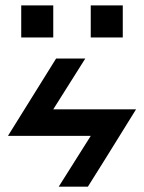

<svg xmlns="http://www.w3.org/2000/svg" viewBox="-20 -700 540 720"><path d="M59.6 -679.7Q89.8 -679.7 179.7 -679.7Q179.7 -650.4 179.7 -559.6Q150.4 -559.6 59.6 -559.6Q59.6 -589.8 59.6 -679.7ZM320.3 -679.7Q349.6 -679.7 440.4 -679.7Q440.4 -650.4 440.4 -559.6Q410.2 -559.6 320.3 -559.6Q320.3 -589.8 320.3 -679.7ZM190.4 -480.5Q144.5 -407.2 9.8 -190.4Q87.9 -190.4 320.3 -190.4Q290 -142.6 200.2 0Q227.5 0 309.6 0Q355.5 -72.3 490.2 -290Q412.1 -290 179.7 -290Q210 -337.9 299.8 -480.5Q272.5 -480.5 190.4 -480.5Z"/></svg>

Font: Alibu-Mazigh Belkasim 1
Style: Bold
Weight: 400
Designer: Mazigh Moubarik Belkasim
Version: Version 1.0